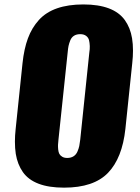

<svg xmlns="http://www.w3.org/2000/svg" viewBox="-20 -842 637 874"><path d="M286.1 -123C277 -123 269.4 -124.8 263.4 -128.4C257.4 -132 253 -136.3 250.2 -141.4C247.5 -146.4 245.7 -153.1 244.9 -161.4C244.1 -169.7 243.8 -176.8 244.1 -182.9C244.5 -188.9 245.1 -196.6 246.1 -206.1L288.1 -604C289.1 -615.7 290.4 -625.4 292 -633.1C293.6 -640.7 296.3 -649.2 300 -658.4C303.8 -667.7 309.5 -674.7 317.1 -679.4C324.8 -684.2 334.1 -686.5 345.2 -686.5C356.3 -686.5 365.2 -683.9 372.1 -678.7C378.9 -673.5 383.3 -666.9 385.3 -658.9C387.2 -651 388.3 -642.1 388.7 -632.3C389 -622.6 388.3 -613.1 386.7 -604L345.2 -206.1C343.9 -194.7 342.4 -185.1 340.8 -177.2C339.2 -169.4 336.3 -160.9 332.3 -151.6C328.2 -142.3 322.3 -135.3 314.5 -130.4C306.6 -125.5 297.2 -123 286.1 -123ZM271.5 12.2C361.7 12.2 428.4 -10.3 471.7 -55.2C515 -100.1 541.3 -166.8 550.8 -255.4L582 -554.2C584.3 -574.4 585.4 -593.4 585.4 -611.3C585.4 -631.8 584 -650.7 581.1 -668C575.8 -699.9 564.8 -727.5 547.9 -751C530.9 -774.4 506.8 -792.1 475.3 -804C443.9 -815.8 405.3 -821.8 359.4 -821.8C313.5 -821.8 273.7 -815.9 240 -804.2C206.3 -792.5 178.7 -774.8 157.2 -751.2C135.7 -727.6 119.1 -699.8 107.2 -667.7C95.3 -635.7 87.1 -597.8 82.5 -554.2L51.3 -255.4C49 -234.9 47.9 -215.5 47.9 -197.3C47.9 -177.1 49.2 -158.5 51.8 -141.6C57 -109.7 67.8 -82 84.2 -58.6C100.7 -35.2 124.5 -17.5 155.8 -5.6C187 6.3 225.6 12.2 271.5 12.2Z"/></svg>

Font: Oswald
Style: Heavy
Weight: 800
Designer: Vernon Adams
Foundry: Vernon Adams
Version: 3.0; ttfautohint (v0.95.6-bc232) -l 8 -r 50 -G 200 -x 0 -w "